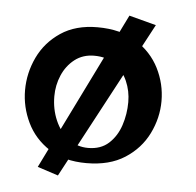

<svg xmlns="http://www.w3.org/2000/svg" viewBox="-46 -559 682 669"><g transform="rotate(5 295.5 -225.0)"><path d="M180.5 63.5 108 39.8 380.2 -513 474.8 -488ZM275.2 12Q197 12 144.8 -22Q92.5 -56 66.5 -110Q40.5 -164 40.5 -223Q40.5 -283 66.6 -338Q92.8 -393 144.9 -428Q197 -463 273.2 -463Q354.8 -463 409 -428.5Q463.2 -394 490.4 -340Q517.5 -286 517.5 -226Q517.5 -167 490.4 -112Q463.2 -57 409.5 -22.5Q355.8 12 275.2 12ZM276.8 -41.2Q321 -41.2 348.8 -66.5Q376.5 -91.8 389.5 -131Q402.5 -170.2 402.5 -212.5Q402.5 -251.2 387.5 -285.5Q372.5 -319.8 343.4 -341.5Q314.2 -363.2 270.5 -363.2Q230.8 -363.2 202.2 -341Q173.8 -318.8 158.9 -284Q144 -249.2 144 -210.5Q144 -165.2 160.8 -126.5Q177.5 -87.8 207.5 -64.5Q237.5 -41.2 276.8 -41.2Z"/></g></svg>

Font: Marhey Light
Style: Regular
Weight: 300
Designer: Nur Syamsi & Bustanul Arifin
Foundry: Namelatype
Version: Version 1.000